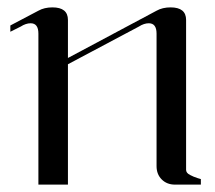

<svg xmlns="http://www.w3.org/2000/svg" viewBox="-20 -500 583 520"><path d="M122 -480Q164 -480 164 -446V-343L404 -471Q420 -480 442 -480Q484 -480 484 -446V-40Q484 -36 486.5 -32.5Q489 -29 495 -26Q501 -23 504.5 -21.5Q508 -20 515.5 -17.5Q523 -15 524 -15V0H454Q432 0 418 -14Q404 -28 404 -50V-409Q404 -437 383 -437Q370 -437 356 -428L164 -326V0H84V-409Q84 -437 63 -437Q50 -437 36 -428L8 -414V-431L84 -471Q100 -480 122 -480Z"/></svg>

Font: kawoszeh
Style: Medium
Weight: 500
Version: Version 000.030